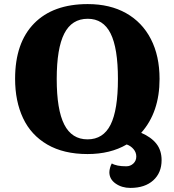

<svg xmlns="http://www.w3.org/2000/svg" viewBox="-20 -745 855 941"><path d="M516 99Q516 90 519.5 77Q523 64 528 56Q551 70 599 70Q619 70 633.5 56.5Q648 43 648 22Q648 2 634.5 -14Q621 -30 601 -37Q521 10 409 10Q292 10 212 -36.5Q132 -83 93 -166Q54 -249 54 -359Q54 -535 147 -630Q240 -725 410 -725Q519 -725 598 -680.5Q677 -636 719.5 -553.5Q762 -471 762 -358Q762 -195 672 -94Q721 -73 746.5 -40.5Q772 -8 772 40Q772 102 731 139Q690 176 619 176Q577 176 546.5 154.5Q516 133 516 99ZM558 -358Q558 -509 522 -581Q486 -653 410 -653Q332 -653 295 -580.5Q258 -508 258 -358Q258 -207 295 -134.5Q332 -62 409 -62Q486 -62 522 -134Q558 -206 558 -358Z"/></svg>

Font: Noto Serif Georgian Black
Style: Regular
Weight: 900
Designer: Monotype Design team
Foundry: Monotype Imaging Inc.
Version: Version 1.000